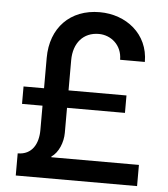

<svg xmlns="http://www.w3.org/2000/svg" viewBox="-52 -766 709 812"><g transform="rotate(5 302.5 -359.5)"><path d="M188 -93C218 -113 236 -157 236 -198V-304H482V-378H236V-506C236 -580 278 -627 343 -627C394 -627 442 -589 442 -526H547C547 -645 451 -719 339 -719C214 -719 132 -635 132 -507V-378H45V-304H132V-201C132 -142 106 -94 45 -94V0H560V-90H188Z"/></g></svg>

Font: UULA Sans Medium
Style: Regular
Weight: 500
Designer: Mohamed Gaber, Laura Garcia Mut
Foundry: Kief Type Foundry
Version: Version 3.006;hotconv 1.0.109;makeotfexe 2.5.65596